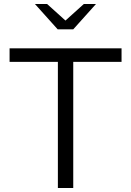

<svg xmlns="http://www.w3.org/2000/svg" viewBox="-20 -942 657 962"><path d="M270 0V-632H28V-700H589V-632H347V0ZM216 -922 308 -839 400 -922H461L347 -795H269L155 -922Z"/></svg>

Font: Red Hat Text VF
Style: Regular
Weight: 300
Designer: Pentagram, MCKL
Foundry: Pentagram, MCKL
Version: Version 1.023